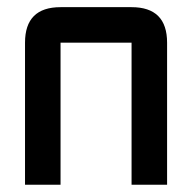

<svg xmlns="http://www.w3.org/2000/svg" viewBox="-20 -508 528 528"><path d="M341.8 -390.6H146.5V0H48.8V-390.6Q48.8 -488.3 146.5 -488.3H341.8Q439.5 -488.3 439.5 -390.6V0H341.8Z"/></svg>

Font: BabelStone Runic Byrhtferth
Style: Regular
Weight: 400
Designer: Andrew West
Foundry: BabelStone
Version: Version 7.004;November 9, 2023